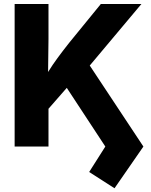

<svg xmlns="http://www.w3.org/2000/svg" viewBox="-20 -748 771 980"><path d="M183.6 -142.6V-307.6Q205.6 -348.1 226.8 -382.6Q248 -417 273.7 -451.9Q299.3 -486.8 332.5 -528.8L494.6 -727.5H701.7L396 -363.3L380.4 -367.7ZM54.7 0V-727.5H227.5V-548.8L225.1 -352.1L227.5 -268.1V0ZM564.5 212.9 435.1 129.9 517.6 0 313 -311.5 420.9 -439.5 711.9 0Z"/></svg>

Font: Inter 18pt ExtraBold
Style: Regular
Weight: 800
Designer: Rasmus Andersson
Foundry: rsms
Version: Version 4.001;git-66647c0bb